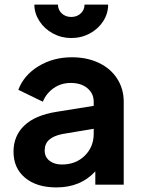

<svg xmlns="http://www.w3.org/2000/svg" viewBox="-20 -806 620 838"><path d="M39 -144Q39 -213 86 -258Q133 -303 227 -318L389 -344V-362Q389 -398 361.5 -421Q334 -444 289 -444Q247 -444 214.5 -421.5Q182 -399 167 -362L60 -414Q84 -478 148 -517Q212 -556 294 -556Q360 -556 411.5 -531.5Q463 -507 491.5 -462.5Q520 -418 520 -362V0H396V-58Q332 12 226 12Q140 12 89.5 -30Q39 -72 39 -144ZM250 -88Q311 -88 350 -126.5Q389 -165 389 -222V-244L252 -221Q213 -213 194 -195.5Q175 -178 175 -149Q175 -121 196 -104.5Q217 -88 250 -88ZM130 -786H233Q233 -763 249.5 -747.5Q266 -732 291 -732Q316 -732 332.5 -747.5Q349 -763 349 -786H452Q452 -747 430.5 -713.5Q409 -680 372 -660Q335 -640 291 -640Q248 -640 211 -660Q174 -680 152 -714Q130 -748 130 -786Z"/></svg>

Font: Evergrow Sans
Style: Bold
Weight: 700
Foundry: 10Web
Version: Version 1.000